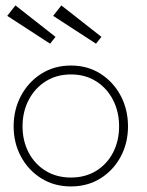

<svg xmlns="http://www.w3.org/2000/svg" viewBox="-20 -658 529 690"><path d="M235 12Q175 12 128.5 -17Q82 -46 55.5 -95Q29 -144 29 -204Q29 -264 55.5 -313.8Q82 -363.5 128.5 -393Q175 -422.5 235 -422.5Q295 -422.5 341.2 -393Q387.5 -363.5 413.8 -313.8Q440 -264 440 -204Q440 -144 413.8 -95Q387.5 -46 341.2 -17Q295 12 235 12ZM235 -20Q287 -20 326 -44.2Q365 -68.5 386.5 -110.2Q408 -152 408 -204Q408 -256 386.5 -298.2Q365 -340.5 326 -365.5Q287 -390.5 235 -390.5Q183 -390.5 143.8 -365.5Q104.5 -340.5 82.8 -298.2Q61 -256 61 -204Q61 -152 82.8 -110.2Q104.5 -68.5 143.8 -44.2Q183 -20 235 -20ZM325 -501 171 -601 200.5 -638.5 344.5 -525.5ZM160 -501 6 -601 35.5 -638.5 179.5 -525.5Z"/></svg>

Font: League Spartan Thin
Style: Regular
Weight: 100
Foundry: The League of Moveable Type
Version: Version 2.002